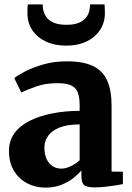

<svg xmlns="http://www.w3.org/2000/svg" viewBox="-20 -844 600 875"><path d="M187 11Q142 11 104.2 -8.5Q66.5 -28 43.8 -65.2Q21 -102.5 21 -156Q21 -202.5 45.8 -236.8Q70.5 -271 114.8 -293.2Q159 -315.5 217.5 -327Q276 -338.5 343 -339V-364Q343 -399 335 -421.2Q327 -443.5 305.5 -454.2Q284 -465 242.5 -465Q186 -465 143.5 -449.5Q101 -434 77 -422.5L45 -488Q58 -499 92.2 -517.2Q126.5 -535.5 176 -550Q225.5 -564.5 284.5 -564.5Q361 -564.5 405.5 -542.2Q450 -520 469.2 -475.5Q488.5 -431 488.5 -362.5V-62L540 -61.5V-5Q529 -2.5 506.8 1Q484.5 4.5 459 7.2Q433.5 10 412.5 10Q376 10 363.5 -0.5Q351 -11 351 -42V-67.5Q338.5 -52 315.5 -33.5Q292.5 -15 260.2 -2Q228 11 187 11ZM260 -75.5Q279.5 -75.5 303 -86.8Q326.5 -98 343 -114V-277Q286 -277 250.5 -262.5Q215 -248 198.8 -224.2Q182.5 -200.5 182.5 -172Q182.5 -141 192.2 -119.8Q202 -98.5 219.2 -87Q236.5 -75.5 260 -75.5ZM283 -636Q228.5 -636 188.5 -655Q148.5 -674 126.8 -707.2Q105 -740.5 105 -783.5Q105 -793 105.2 -805Q105.5 -817 107 -824H174.5Q174.5 -819.5 174.8 -814.5Q175 -809.5 176 -804Q179 -785 190 -768.2Q201 -751.5 223.5 -741.2Q246 -731 283 -731Q319.5 -731 341.8 -741.2Q364 -751.5 375.2 -768Q386.5 -784.5 388.5 -803.5Q390 -809 390.2 -814.2Q390.5 -819.5 390.5 -824H456.5Q457 -817 457.5 -805.2Q458 -793.5 458 -784Q458 -741 436 -707.5Q414 -674 374.5 -655Q335 -636 283 -636Z"/></svg>

Font: Merriweather 28pt ExtraBold
Style: Regular
Weight: 800
Version: Version 2.100